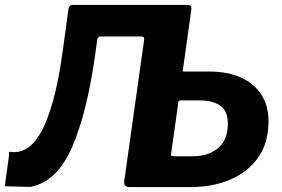

<svg xmlns="http://www.w3.org/2000/svg" viewBox="-41 -762 1148 782"><path d="M544.4 0 633.8 -600.8H715.8L699.1 -481.1Q697.4 -470.6 708.9 -470.6H812Q885.3 -470.6 939.1 -446.9Q992.9 -423.1 1022.7 -377.7Q1052.6 -332.4 1052.6 -267.3Q1052.6 -182.3 1012 -122.7Q971.5 -63.1 899.3 -31.6Q827.2 0 732.9 0ZM668.2 -125.5H741.9Q810.5 -125.5 848.7 -160Q887 -194.6 887 -258Q887 -310.7 855.8 -331.9Q824.6 -353 773.3 -353H695.5Q681.4 -353 679 -334.4L651.9 -142.8Q649.5 -125.5 668.2 -125.5ZM534.5 -613.6H369.7Q357 -613.6 354.6 -598.7L237.4 -723Q239.8 -742 255.9 -742H724.6Q740.7 -742 738.3 -722.7L639.8 -20.7Q638.1 -10 632.9 -5Q627.7 0 614.9 0H488.1Q461.7 0 464.9 -23.3L546.2 -600.9Q547.6 -613.6 534.5 -613.6ZM-21.3 -5.6 -5.6 -118.8Q-3.9 -130.2 -4.7 -137Q-5.5 -143.8 -2.2 -143.8Q34.9 -137.6 67 -156.6Q99.2 -175.7 126.3 -224.2Q153.5 -272.7 176.1 -355.5Q198.8 -438.3 215.4 -560.6L237.4 -723L371.7 -721.9L348.3 -551.2Q314.3 -303.2 252.6 -162.5Q190.9 -21.9 83.2 -0.7Q36.5 -2.4 14 -2.5Q-8.6 -2.6 -14.9 -3.1Q-21.3 -3.6 -21.3 -5.6Z"/></svg>

Font: Libre Franklin Thin
Style: Italic
Weight: 100
Italic angle: -8°
Designer: Pablo Impallari, Rodrigo Fuenzalida, Nhung Nguyen
Foundry: Impallari Type
Version: Version 3.000